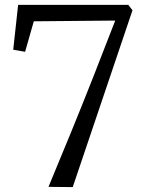

<svg xmlns="http://www.w3.org/2000/svg" viewBox="-20 -763 588 784"><path d="M277 1 178 0Q223.5 -109 269.5 -221.5Q315.5 -334 360.8 -448.8Q406 -563.5 450.5 -679L118 -676L82.5 -551.5L34 -560L54 -743H504L521 -721Z"/></svg>

Font: Merriweather 36pt Light
Style: Regular
Weight: 300
Designer: Eben Sorkin
Foundry: Eben Sorkin
Version: Version 2.100